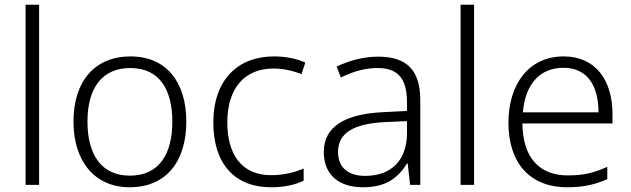

<svg xmlns="http://www.w3.org/2000/svg" viewBox="-20 -780 2660 810"><path d="M145 0V-760H88V0Z M766 -267C766 -432 683 -542 531 -542C381 -542 290 -439 290 -267C290 -99 380 10 527 10C682 10 766 -100 766 -267ZM349 -267C349 -408 410 -493 530 -493C655 -493 707 -399 707 -267C707 -131 652 -39 528 -39C406 -39 349 -130 349 -267Z M1124 10C1182 10 1227 -1 1261 -18V-69C1223 -53 1177 -41 1124 -41C997 -41 939 -131 939 -264C939 -405 1009 -491 1135 -491C1172 -491 1216 -482 1252 -467L1268 -516C1233 -532 1187 -542 1136 -542C983 -542 880 -443 880 -263C880 -91 968 10 1124 10Z M1575 -541C1511 -541 1450 -523 1400 -499L1418 -453C1469 -478 1518 -493 1573 -493C1654 -493 1697 -454 1697 -349V-312L1600 -307C1434 -300 1346 -245 1346 -139C1346 -43 1409 10 1511 10C1610 10 1659 -30 1697 -90H1700L1710 0H1753V-358C1753 -485 1695 -541 1575 -541ZM1607 -265 1697 -269V-217C1696 -105 1632 -38 1521 -38C1449 -38 1406 -73 1406 -139C1406 -219 1472 -259 1607 -265Z M1980 0V-760H1923V0Z M2358 -542C2210 -542 2125 -424 2125 -262C2125 -95 2213 10 2373 10C2441 10 2489 -1 2542 -24V-76C2483 -50 2441 -40 2375 -40C2253 -40 2185 -118 2184 -259H2564V-298C2564 -440 2494 -542 2358 -542ZM2357 -494C2458 -494 2505 -418 2505 -306H2186C2196 -427 2259 -494 2357 -494Z"/></svg>

Font: Noto Sans Myanmar UI Light
Style: Regular
Weight: 300
Designer: Monotype Design Team
Foundry: Monotype Imaging Inc.
Version: Version 2.103